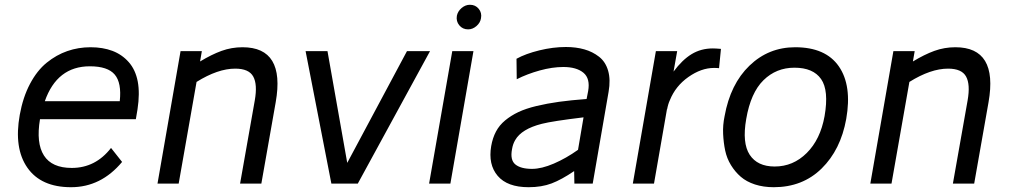

<svg xmlns="http://www.w3.org/2000/svg" viewBox="-20 -762 4192 797"><path d="M550.8 -308.1 543.9 -267.1H146Q129.4 -168 162.4 -116.5Q195.3 -64.9 277.8 -64.9Q376.5 -64.9 440.9 -147.9L486.8 -89.8Q399.4 15.1 274.9 15.1Q150.4 15.1 93.8 -65.7Q37.1 -146.5 62 -285.2Q75.2 -358.4 104.5 -413.8Q133.8 -469.2 173.8 -501.7Q213.9 -534.2 259.5 -550Q305.2 -565.9 356 -565.9Q406.7 -565.9 446.8 -550.8Q486.8 -535.6 514.6 -503.9Q542.5 -472.2 551.8 -423.6Q561 -375 550.8 -308.1ZM353 -486.8Q216.8 -486.8 166 -341.8H477.1Q485.4 -418 456.3 -452.4Q427.2 -486.8 353 -486.8Z M986.8 -565.9Q1164.6 -565.9 1124.5 -337.9L1064.9 0H976.6L1037.6 -345.2Q1049.3 -411.6 1031.2 -444.3Q1013.2 -477.1 956.5 -477.1Q884.3 -477.1 795.9 -421.9L721.7 0H633.8L729.5 -549.8H817.9L810.5 -506.8Q857.9 -535.6 899.7 -550.8Q941.4 -565.9 986.8 -565.9Z M1669.4 -549.8H1765.1L1465.3 0H1355.5L1248.5 -549.8H1339.4L1421.4 -85.9Z M1930.7 -742.2Q1953.6 -742.2 1967.3 -725.3Q1981 -708.5 1976.6 -686Q1973.6 -667.5 1957.8 -653.8Q1941.9 -640.1 1923.3 -640.1Q1900.4 -640.1 1886.5 -657Q1872.6 -673.8 1876.5 -696.8Q1880.4 -715.3 1896.2 -728.8Q1912.1 -742.2 1930.7 -742.2ZM1849.6 0H1761.2L1857.4 -549.8H1945.3Z M2329.1 -566.9Q2371.1 -566.9 2405.5 -557.1Q2439.9 -547.4 2466.8 -526.4Q2493.7 -505.4 2504.4 -468.3Q2515.1 -431.2 2506.3 -380.9L2440.4 0H2364.3L2363.3 -51.8Q2311.5 -16.6 2270 -0.7Q2228.5 15.1 2174.3 15.1Q2085.9 15.1 2045.9 -32Q2005.9 -79.1 2019 -155.8Q2024.9 -189.5 2038.8 -215.8Q2052.7 -242.2 2076.9 -262.2Q2101.1 -282.2 2132.1 -296.9Q2163.1 -311.5 2207 -322Q2251 -332.5 2300.5 -339.4Q2350.1 -346.2 2415 -351.1L2421.4 -383.8Q2430.7 -436 2401.9 -460Q2373 -483.9 2318.4 -483.9Q2272.5 -483.9 2220.5 -469.5Q2168.5 -455.1 2125 -433.1L2124 -518.1Q2162.1 -539.1 2219 -553Q2275.9 -566.9 2329.1 -566.9ZM2105.5 -143.1Q2096.7 -97.7 2119.4 -79.3Q2142.1 -61 2188.5 -61Q2228 -61 2279.1 -83Q2330.1 -105 2379.4 -140.1L2402.3 -274.9Q2273.4 -259.3 2229 -248Q2145 -226.6 2118.7 -180.7Q2108.9 -164.1 2105.5 -143.1Z M2939 -561Q2950.2 -561 2972.7 -559.1L2964.8 -479Q2957 -480 2943.8 -480Q2891.1 -480 2837.6 -442.4Q2784.2 -404.8 2760.7 -346.2Q2752.9 -329.6 2749 -307.1V-311L2694.8 0H2606.9L2702.6 -549.8H2791L2775.9 -464.8Q2812 -513.7 2851.1 -537.4Q2890.1 -561 2939 -561ZM2749 -307.1V-305.2Z M3280.8 -565.9Q3407.2 -565.9 3462.2 -486.3Q3517.1 -406.7 3492.7 -268.1Q3469.7 -140.1 3390.6 -62.5Q3311.5 15.1 3191.9 15.1Q3148.9 15.1 3113.8 3.7Q3078.6 -7.8 3054.9 -28.3Q3031.2 -48.8 3014.2 -76.7Q2997.1 -104.5 2990.2 -137.2Q2983.4 -169.9 2981.7 -206.3Q2980 -242.7 2987.8 -279.8Q3011.7 -413.1 3091.1 -489.5Q3170.4 -565.9 3280.8 -565.9ZM3277.8 -481Q3202.1 -481 3149.2 -429Q3096.2 -377 3077.6 -268.1Q3060.1 -168.5 3092 -119.6Q3124 -70.8 3195.8 -70.8Q3272.5 -70.8 3328.9 -127Q3385.3 -183.1 3402.8 -279.8Q3421.4 -386.7 3388.4 -433.8Q3355.5 -481 3277.8 -481Z M3945.8 -565.9Q4123.5 -565.9 4083.5 -337.9L4023.9 0H3935.5L3996.6 -345.2Q4008.3 -411.6 3990.2 -444.3Q3972.2 -477.1 3915.5 -477.1Q3843.3 -477.1 3754.9 -421.9L3680.7 0H3592.8L3688.5 -549.8H3776.9L3769.5 -506.8Q3816.9 -535.6 3858.6 -550.8Q3900.4 -565.9 3945.8 -565.9Z"/></svg>

Font: Stilu
Style: Italic
Weight: 400
Italic angle: -10°
Designer: Genilson Lima Santos
Foundry: Genilson Lima Santos
Version: Version 1.200;PS 001.200;hotconv 1.0.88;makeotf.lib2.5.64775